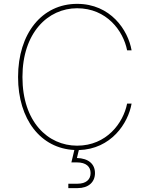

<svg xmlns="http://www.w3.org/2000/svg" viewBox="-20 -757 763 981"><path d="M329.1 204.1H377C431.2 204.1 465.3 174.3 465.3 127.4C465.3 80.6 431.2 51.8 373 50.3L382.8 9.8C547.9 4.9 634.8 -127 652.3 -227.5H629.4C609.9 -128.4 524.4 -12.7 374 -12.7C224.6 -12.7 94.7 -134.8 94.7 -363.3C94.7 -589.4 224.6 -714.8 374 -714.8C524.9 -714.8 609.9 -599.6 629.4 -500H652.3C634.3 -603.5 544.9 -737.3 374 -737.3C194.8 -737.3 72.3 -586.4 72.3 -363.3C72.3 -146.5 188.5 1.5 359.9 9.3L344.7 72.8H373.5C419.4 72.8 442.9 94.2 442.9 127.4C442.9 161.1 418.5 181.6 377 181.6H329.1Z"/></svg>

Font: Raveo Thin
Style: Regular
Weight: 100
Designer: Jakub Foglar, Rasmus Andersson (Inter)
Foundry: Jakubfoglar.com
Version: Version 1.100;Glyphs 3.2.3 (3260)